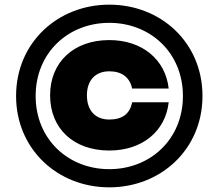

<svg xmlns="http://www.w3.org/2000/svg" viewBox="-20 -787 938 824"><path d="M449 17C671 17 849 -147 849 -375C849 -604 671 -767 449 -767C228 -767 49 -604 49 -375C49 -147 227 17 449 17ZM547 -348C538 -299 505 -274 449 -274C388 -274 353 -314 353 -378C353 -441 388 -481 449 -481C503 -481 537 -455 547 -407H704C690 -532 590 -615 449 -615C296 -615 195 -520 195 -378C195 -235 296 -141 449 -141C590 -141 690 -223 704 -348ZM449 -61C273 -61 133 -189 133 -375C133 -561 273 -689 449 -689C625 -689 765 -561 765 -375C765 -189 625 -61 449 -61Z"/></svg>

Font: Bounded ExtBd
Style: Regular
Weight: 800
Designer: Vlad Churkin
Version: Version 3.0